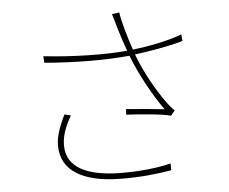

<svg xmlns="http://www.w3.org/2000/svg" viewBox="-55 -842 1110 930"><g transform="rotate(-5 500.0 -376.5)"><path d="M281 -302 250 -309C227 -259 206 -212 206 -162C206 -35 318 23 493 25C595 26 674 17 742 5V-28C673 -11 588 -2 494 -3C334 -5 235 -53 235 -159C235 -211 254 -253 281 -302ZM173 -599 175 -567C317 -555 470 -553 589 -565C625 -469 688 -358 736 -292C695 -297 613 -304 550 -309L548 -282C608 -279 724 -270 764 -258L784 -282C772 -294 760 -307 750 -321C700 -389 648 -483 616 -569C682 -577 779 -593 851 -614L848 -646C777 -619 677 -601 608 -593C586 -657 562 -741 558 -778L522 -773C529 -753 535 -728 541 -708C549 -681 561 -642 580 -590C471 -580 315 -583 173 -599Z"/></g></svg>

Font: Harano Aji Gothic ExtraLight
Style: Regular
Weight: 250
Foundry: Masamichi Hosoda
Version: HaranoAjiGothic-ExtraLight version 20230610;ttx 4.39.4